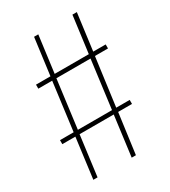

<svg xmlns="http://www.w3.org/2000/svg" viewBox="-166 -745 733 828"><g transform="rotate(-30 200.5 -331.0)"><path d="M389 -459H324L292 -220H359V-200H290L263 0H242L268 -200H98L72 0H51L77 -200H12V-220H80L111 -459H42V-479H114L138 -662H159L135 -479H305L329 -662H351L327 -479H389ZM271 -220 302 -459H132L101 -220Z"/></g></svg>

Font: Fira Sans Extra Condensed Thin
Style: Regular
Weight: 250
Width: 1
Designer: Carrois Corporate & Edenspiekermann AG
Foundry: Carrois Corporate GbR & Edenspiekermann AG
Version: Version 4.203